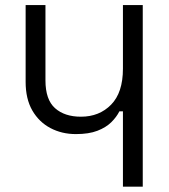

<svg xmlns="http://www.w3.org/2000/svg" viewBox="-20 -508 652 740"><path d="M530.2 -488.5V211.5H453.8V-79H440.2Q429.2 -57 408.9 -36.9Q388.5 -16.8 355.5 -4Q322.5 8.8 272.5 8.8Q218.2 8.8 174.4 -14.4Q130.5 -37.5 104.6 -82.1Q78.8 -126.8 78.8 -192.5V-488.5H155.2V-198Q155.2 -124 192.1 -91.1Q229 -58.2 292 -58.2Q362.8 -58.2 408.2 -104.6Q453.8 -151 453.8 -243.2V-488.5Z"/></svg>

Font: Space 7353
Style: Regular
Weight: 400
Designer: Christine Claussen + Ruben Lyon  (Space 7353)
Version: Version 1.000;FEAKit 1.0